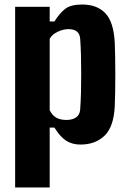

<svg xmlns="http://www.w3.org/2000/svg" viewBox="-20 -630 565 850"><path d="M47 200V-600H200V-535H221Q243.5 -571 268.2 -590.5Q293 -610 344 -610Q410 -610 446.8 -571Q483.5 -532 488 -441Q489 -416 489.8 -378Q490.5 -340 490.5 -298.5Q490.5 -257 489.8 -219.8Q489 -182.5 488 -159Q483.5 -68.5 442.8 -29.2Q402 10 336 10Q299.5 10 272.8 -7.2Q246 -24.5 221 -65H200V200ZM274 -99Q301 -99 317.2 -110.5Q333.5 -122 335 -146Q337.5 -180 338.5 -220Q339.5 -260 339.5 -302Q339.5 -344 338.5 -384Q337.5 -424 335 -458Q333.5 -479 321 -490Q308.5 -501 283 -501Q260 -501 235 -489.2Q210 -477.5 200 -458V-142Q211.5 -119 229.2 -109Q247 -99 274 -99Z"/></svg>

Font: Big Shoulders Text Thin Black
Style: Regular
Weight: 900
Version: Version 2.002